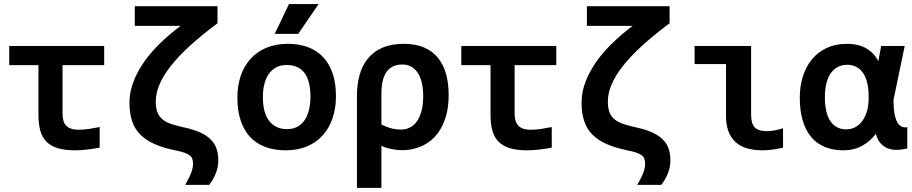

<svg xmlns="http://www.w3.org/2000/svg" viewBox="-20 -720 4438 934"><path d="M464.8 -2Q438 3.4 405.8 7.3Q373.5 11.2 344.2 11.2Q295.4 11.2 261.5 1Q227.5 -9.3 206.5 -30.3Q185.5 -51.3 176.3 -83.7Q167 -116.2 167 -161.1V-403.3H24.9V-496.1H486.8V-403.3H284.2V-169.9Q284.2 -150.9 287.8 -135.7Q291.5 -120.6 300.5 -110.4Q309.6 -100.1 324.7 -94.5Q339.8 -88.9 362.8 -88.9Q388.7 -88.9 416.3 -93.3Q443.8 -97.7 464.8 -102.1Z M918.9 76.2Q918.9 62.5 915.5 52.7Q912.1 43 902.6 35.6Q893.1 28.3 876.2 22.5Q859.4 16.6 832 11.2Q774.9 -0.5 733.2 -18.6Q691.4 -36.6 663.8 -64Q636.2 -91.3 623 -129.6Q609.9 -168 609.9 -220.2Q609.9 -263.2 622.3 -302.2Q634.8 -341.3 654.5 -376.5Q674.3 -411.6 698.7 -442.9Q723.1 -474.1 750.7 -501.5Q778.3 -528.8 805.7 -552Q833 -575.2 858.4 -594.2H635.7V-689.9H1038.1V-606.9Q960.9 -549.3 904.5 -497.8Q848.1 -446.3 811 -399.2Q773.9 -352.1 755.9 -309.1Q737.8 -266.1 737.8 -226.1Q737.8 -194.3 745.8 -173.6Q753.9 -152.8 770.8 -139.2Q787.6 -125.5 813.7 -116.7Q839.8 -107.9 876 -100.1Q923.3 -89.8 955.3 -75Q987.3 -60.1 1006.6 -40Q1025.9 -20 1033.9 5.1Q1042 30.3 1042 61Q1042 91.8 1030.3 121.8Q1018.6 151.9 998 179.2H880.9Q900.4 145.5 909.7 121.8Q918.9 98.1 918.9 76.2Z M1614.3 -252Q1614.3 -193.4 1597.7 -144.8Q1581.1 -96.2 1549.8 -61.5Q1518.6 -26.9 1473.1 -7.8Q1427.7 11.2 1369.6 11.2Q1314.5 11.2 1271 -4.9Q1227.5 -21 1197.3 -53Q1167 -85 1150.9 -133.1Q1134.8 -181.2 1134.8 -245.1Q1134.8 -304.2 1151.6 -352.5Q1168.5 -400.9 1200 -435.1Q1231.4 -469.2 1276.9 -488Q1322.3 -506.8 1379.4 -506.8Q1435.1 -506.8 1478.5 -490.5Q1522 -474.1 1552.2 -441.9Q1582.5 -409.7 1598.4 -362.1Q1614.3 -314.5 1614.3 -252ZM1490.2 -249Q1490.2 -326.2 1461.2 -365Q1432.1 -403.8 1375.5 -403.8Q1344.2 -403.8 1322.3 -391.6Q1300.3 -379.4 1286.1 -358.2Q1272 -336.9 1265.4 -308.6Q1258.8 -280.3 1258.8 -248Q1258.8 -170.4 1290 -131.1Q1321.3 -91.8 1375.5 -91.8Q1405.3 -91.8 1427.2 -103.8Q1449.2 -115.7 1462.9 -137Q1476.6 -158.2 1483.4 -187Q1490.2 -215.8 1490.2 -249ZM1430.7 -555.2H1316.4L1385.7 -700.2H1529.8ZM1099.6 -496.1Z M2162.6 -257.8Q2162.6 -189 2144.3 -138.2Q2126 -87.4 2095 -54.4Q2064 -21.5 2022.5 -5.4Q1981 10.7 1934.6 10.7Q1912.1 10.7 1881.6 4.4Q1851.1 -2 1835.4 -11.2V193.8H1716.3V-252.9Q1716.3 -309.6 1729.5 -356.2Q1742.7 -402.8 1770.3 -436.3Q1797.9 -469.7 1841.1 -488.3Q1884.3 -506.8 1944.3 -506.8Q2001 -506.8 2042.2 -489.3Q2083.5 -471.7 2110.1 -439.2Q2136.7 -406.7 2149.7 -360.6Q2162.6 -314.5 2162.6 -257.8ZM2038.6 -252.9Q2038.6 -288.1 2032.2 -316.2Q2025.9 -344.2 2012.9 -364.5Q2000 -384.8 1981 -395.5Q1961.9 -406.2 1936.5 -406.2Q1887.7 -406.2 1861.6 -371.8Q1835.4 -337.4 1835.4 -263.2V-114.3Q1855.5 -103.5 1879.9 -96.7Q1904.3 -89.8 1932.1 -89.8Q1952.6 -89.8 1971.9 -98.6Q1991.2 -107.4 2006.1 -127Q2021 -146.5 2029.8 -177.5Q2038.6 -208.5 2038.6 -252.9Z M2664.1 -2Q2637.2 3.4 2605 7.3Q2572.8 11.2 2543.5 11.2Q2494.6 11.2 2460.7 1Q2426.8 -9.3 2405.8 -30.3Q2384.8 -51.3 2375.5 -83.7Q2366.2 -116.2 2366.2 -161.1V-403.3H2224.1V-496.1H2686V-403.3H2483.4V-169.9Q2483.4 -150.9 2487.1 -135.7Q2490.7 -120.6 2499.8 -110.4Q2508.8 -100.1 2523.9 -94.5Q2539.1 -88.9 2562 -88.9Q2587.9 -88.9 2615.5 -93.3Q2643.1 -97.7 2664.1 -102.1Z M3118.2 76.2Q3118.2 62.5 3114.7 52.7Q3111.3 43 3101.8 35.6Q3092.3 28.3 3075.4 22.5Q3058.6 16.6 3031.2 11.2Q2974.1 -0.5 2932.4 -18.6Q2890.6 -36.6 2863 -64Q2835.4 -91.3 2822.3 -129.6Q2809.1 -168 2809.1 -220.2Q2809.1 -263.2 2821.5 -302.2Q2834 -341.3 2853.8 -376.5Q2873.5 -411.6 2897.9 -442.9Q2922.4 -474.1 2950 -501.5Q2977.5 -528.8 3004.9 -552Q3032.2 -575.2 3057.6 -594.2H2835V-689.9H3237.3V-606.9Q3160.2 -549.3 3103.8 -497.8Q3047.4 -446.3 3010.3 -399.2Q2973.1 -352.1 2955.1 -309.1Q2937 -266.1 2937 -226.1Q2937 -194.3 2945.1 -173.6Q2953.1 -152.8 2970 -139.2Q2986.8 -125.5 3012.9 -116.7Q3039.1 -107.9 3075.2 -100.1Q3122.6 -89.8 3154.5 -75Q3186.5 -60.1 3205.8 -40Q3225.1 -20 3233.2 5.1Q3241.2 30.3 3241.2 61Q3241.2 91.8 3229.5 121.8Q3217.8 151.9 3197.3 179.2H3080.1Q3099.6 145.5 3108.9 121.8Q3118.2 98.1 3118.2 76.2Z M3789.1 -2Q3767.1 3.4 3741.2 7.3Q3715.3 11.2 3689.9 11.2Q3598.1 11.2 3554.9 -32Q3511.7 -75.2 3511.7 -154.8V-408.2H3358.9V-496.1H3633.8V-166Q3633.8 -143.1 3637.7 -127.2Q3641.6 -111.3 3650.6 -101.3Q3659.7 -91.3 3674.1 -86.7Q3688.5 -82 3709 -82Q3727.5 -82 3748.3 -85.7Q3769 -89.4 3789.1 -96.2Z M4240.7 -68.8Q4213.4 -32.7 4173.6 -10.7Q4133.8 11.2 4082.5 11.2Q4032.2 11.2 3992.9 -4.9Q3953.6 -21 3926.5 -53Q3899.4 -85 3885 -133.1Q3870.6 -181.2 3870.6 -245.1Q3870.6 -300.8 3885.7 -348.6Q3900.9 -396.5 3929.9 -431.6Q3959 -466.8 4001.7 -486.8Q4044.4 -506.8 4099.6 -506.8Q4156.2 -506.8 4195.1 -484.1Q4233.9 -461.4 4252.4 -421.9L4266.6 -496.1H4380.9L4326.7 -234.9V-229Q4326.7 -160.6 4343.5 -128.2Q4360.4 -95.7 4393.6 -101.1V2Q4330.1 17.6 4291.7 -1.5Q4253.4 -20.5 4240.7 -68.8ZM4205.6 -249Q4205.6 -326.2 4178 -365.5Q4150.4 -404.8 4101.6 -404.8Q4072.8 -404.8 4052 -392.3Q4031.2 -379.9 4018.1 -358.6Q4004.9 -337.4 3998.8 -308.8Q3992.7 -280.3 3992.7 -248Q3992.7 -170.4 4019.5 -130.6Q4046.4 -90.8 4096.7 -90.8Q4122.1 -90.8 4142.3 -102.3Q4162.6 -113.8 4176.5 -134Q4190.4 -154.3 4198 -181.6Q4205.6 -209 4205.6 -241.2Z"/></svg>

Font: Code New Roman
Style: Bold
Weight: 700
Monospace: yes
Designer: Sam Radian
Foundry: Code New Roman
Version: Version 1.508 October 19, 2014